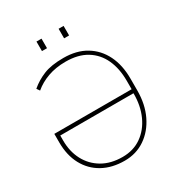

<svg xmlns="http://www.w3.org/2000/svg" viewBox="-207 -1027 1092 1173"><g transform="rotate(-30 339.0 -440.0)"><path d="M330.1 10.3Q241.2 10.3 175.5 -26.1Q109.9 -62.5 74 -129.4Q38.1 -196.3 38.1 -287.1V-347.2H583.5V-407.7Q583.5 -492.7 554 -557.4Q524.4 -622.1 465.3 -658.4Q406.2 -694.8 317.4 -694.8Q248.5 -694.8 192.6 -674.8Q136.7 -654.8 95.2 -619.6L80.6 -640.6Q123.5 -677.2 177.5 -699.2Q231.4 -721.2 317.4 -721.2Q410.2 -721.2 475.3 -681.9Q540.5 -642.6 575.2 -572.3Q609.9 -502 609.9 -407.7V-323.7Q609.9 -226.1 573.5 -150.6Q537.1 -75.2 474.1 -32.5Q411.1 10.3 330.1 10.3ZM330.1 -16.1Q406.7 -16.1 463.1 -55.7Q519.5 -95.2 550.5 -163.6Q581.5 -231.9 581.1 -317.9L580.1 -320.3H64.5V-285.2Q64.5 -207.5 96.4 -146.7Q128.4 -85.9 188 -51Q247.6 -16.1 330.1 -16.1ZM381.8 -822.8V-890.1H417V-822.8ZM225.6 -822.8V-890.1H261.2V-822.8Z"/></g></svg>

Font: Roboto Slab LO Thin
Style: Regular
Weight: 250
Designer: Google
Version: Version 2.00;September 28, 2018;FontCreator 11.5.0.2427 64-b